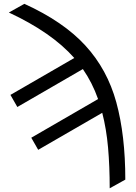

<svg xmlns="http://www.w3.org/2000/svg" viewBox="-20 -783 718 1016"><path d="M643.1 167.5 560.5 213.4Q560.5 97.2 551.8 -2Q543 -101.1 521 -186L182.1 9.8L145.5 -54.2L499 -258.8Q468.3 -345.7 418.5 -417.5L71.8 -216.8L35.2 -280.8L373 -476.1Q254.4 -610.8 26.9 -716.8L108.9 -762.7Q315.4 -668.9 431.6 -542.2Q547.9 -415.5 595.5 -241.5Q643.1 -67.4 643.1 167.5Z"/></svg>

Font: LXGW WenKai Screen R
Style: Regular
Weight: 400
Designer: Fontworks Inc.
Version: Version 1.235;May 31, 2022